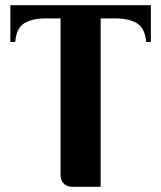

<svg xmlns="http://www.w3.org/2000/svg" viewBox="-20 -722 624 742"><path d="M369 -651V0H262Q239 0 226.5 -12.5Q214 -25 214 -46V-651H160Q104 -651 73.5 -632Q43 -613 39 -560H20V-702H563V-560H545Q540 -613 509.5 -632Q479 -651 423 -651Z"/></svg>

Font: Cafe24 Danjunghae
Style: Regular
Weight: 400
Designer: Cafe24 thkim, hmlim, mnelim, nhlee, sslee, sskim, smlim, yjkim, sdjeong, hskwak & 4IRTF
Foundry: Cafe24
Version: Version 1.000